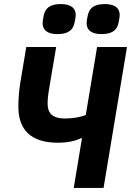

<svg xmlns="http://www.w3.org/2000/svg" viewBox="-20 -931 649 951"><path d="M345.2 0H492.9L609 -698.2H460.9L404.8 -361.2C372.9 -349.1 337 -344.1 300.1 -344.1C239 -344.1 215.9 -372.2 215.9 -415.8C215.9 -437.9 217 -453.8 224.1 -496.1L258.2 -698.2H110.1L81 -524.1C74.9 -486.2 71 -446 71 -402C71 -285.9 136 -224.1 266 -224.1C313.9 -224.1 350.1 -231.9 380 -246.1H386ZM191.1 -816.1C191.1 -785.2 210.9 -762.1 264.9 -762.1C322.8 -762.1 343 -785.9 349.8 -821C354 -842 355.1 -850.1 355.1 -856.9C355.1 -888.1 334.9 -910.9 280.9 -910.9C223 -910.9 203.1 -887.1 196 -851.9C192.1 -831 191.1 -823.2 191.1 -816.1ZM409.1 -816.1C409.1 -785.2 429 -762.1 483 -762.1C540.8 -762.1 561.1 -785.9 567.8 -821C572.1 -842 572.8 -850.1 572.8 -856.9C572.8 -888.1 552.9 -910.9 498.9 -910.9C441.1 -910.9 420.8 -887.1 414.1 -851.9C409.8 -831 409.1 -823.2 409.1 -816.1Z"/></svg>

Font: Margiela Mono Italic Bold It
Style: Regular
Weight: 700
Designer: Mike Abbink, Paul van der Laan, Pieter van Rosmalen
Foundry: Bold Monday
Version: Version 2.003 2021